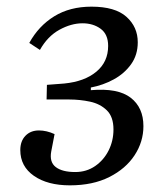

<svg xmlns="http://www.w3.org/2000/svg" viewBox="-20 -543 490 577"><path d="M190 14Q123 14 82 -14.5Q41 -43 41 -92Q41 -119 56.5 -135Q72 -151 97 -151Q120 -151 144 -140L134 -88Q128 -56 147.5 -41Q167 -26 206 -26Q240 -26 266 -44Q292 -62 306.5 -91Q321 -120 321 -154Q321 -192 301 -211.5Q281 -231 250.5 -237.5Q220 -244 188 -244H120L121 -288L173 -292Q234 -298 269.5 -327.5Q305 -357 305 -405Q305 -440 282.5 -456.5Q260 -473 228 -473Q194 -473 158.5 -453.5Q123 -434 100 -393L68 -414Q96 -465 143 -494Q190 -523 255 -523Q326 -523 360 -492.5Q394 -462 394 -416Q394 -378 374 -350Q354 -322 322 -304.5Q290 -287 253 -280V-272Q334 -279 372.5 -249.5Q411 -220 411 -164Q411 -117 384.5 -76.5Q358 -36 308.5 -11Q259 14 190 14Z"/></svg>

Font: Literata 36pt
Style: Italic
Weight: 400
Italic angle: -2°
Designer: Latin by Veronika Burian and Jose Scaglione. Greek by Irene Vlachou. Cyrillic by Vera Evstafieva
Foundry: TypeTogether
Version: Version 3.002